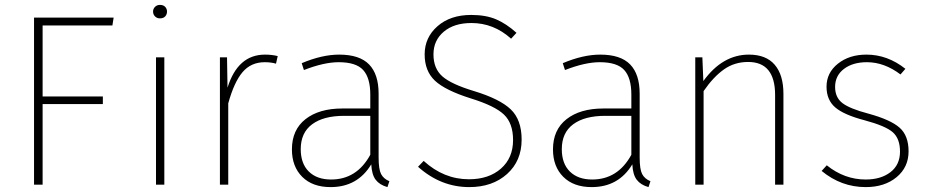

<svg xmlns="http://www.w3.org/2000/svg" viewBox="-20 -754 3788 784"><path d="M439 -650H154V-360H400V-329H154V0H119V-682H444Z M651 0H617V-520H651ZM633 -734Q647 -734 654.5 -726Q662 -718 662 -707Q662 -695 654.5 -687Q647 -679 633 -679Q621 -679 613 -687Q605 -695 605 -707Q605 -718 613 -726Q621 -734 633 -734Z M1062 -531Q1090 -531 1114 -525L1107 -494Q1087 -500 1061 -500Q1005 -500 970.5 -459.5Q936 -419 912 -332V0H878V-520H907L909 -396Q951 -531 1062 -531Z M1332 -21Q1437 -21 1492 -122V-281H1385Q1301 -281 1254.5 -246.5Q1208 -212 1208 -145Q1208 -86 1241 -53.5Q1274 -21 1332 -21ZM1526 -371V-111Q1526 -63 1536 -43.5Q1546 -24 1570 -14L1562 10Q1530 1 1514 -20Q1498 -41 1496 -83Q1440 10 1330 10Q1256 10 1214 -32Q1172 -74 1172 -144Q1172 -224 1227.5 -267.5Q1283 -311 1378 -311H1492V-368Q1492 -436 1463 -468Q1434 -500 1363 -500Q1303 -500 1221 -468L1212 -496Q1295 -531 1365 -531Q1448 -531 1487 -491Q1526 -451 1526 -371Z M1904 -693Q1964 -693 2006 -675Q2048 -657 2089 -620L2067 -596Q1996 -660 1905 -660Q1834 -660 1792 -624.5Q1750 -589 1750 -532Q1750 -474 1786.5 -442Q1823 -410 1916 -382Q2021 -350 2065.5 -307.5Q2110 -265 2110 -184Q2110 -97 2050.5 -43.5Q1991 10 1896 10Q1780 10 1687 -73L1710 -97Q1792 -22 1895 -22Q1976 -22 2025.5 -65.5Q2075 -109 2075 -182Q2075 -251 2037.5 -286.5Q2000 -322 1903 -352Q1798 -385 1756 -424.5Q1714 -464 1714 -532Q1714 -601 1766.5 -647Q1819 -693 1904 -693Z M2398 -21Q2503 -21 2558 -122V-281H2451Q2367 -281 2320.5 -246.5Q2274 -212 2274 -145Q2274 -86 2307 -53.5Q2340 -21 2398 -21ZM2592 -371V-111Q2592 -63 2602 -43.5Q2612 -24 2636 -14L2628 10Q2596 1 2580 -20Q2564 -41 2562 -83Q2506 10 2396 10Q2322 10 2280 -32Q2238 -74 2238 -144Q2238 -224 2293.5 -267.5Q2349 -311 2444 -311H2558V-368Q2558 -436 2529 -468Q2500 -500 2429 -500Q2369 -500 2287 -468L2278 -496Q2361 -531 2431 -531Q2514 -531 2553 -491Q2592 -451 2592 -371Z M3038 -531Q3108 -531 3143.5 -489.5Q3179 -448 3179 -371V0H3145V-366Q3145 -501 3035 -501Q2979 -501 2936 -470.5Q2893 -440 2853 -382V0H2819V-520H2848L2852 -423Q2930 -531 3038 -531Z M3518 -531Q3604 -531 3677 -473L3657 -450Q3591 -500 3520 -500Q3462 -500 3426 -472.5Q3390 -445 3390 -399Q3390 -356 3420 -333Q3450 -310 3526 -290Q3617 -265 3653.5 -232.5Q3690 -200 3690 -136Q3690 -71 3641 -30.5Q3592 10 3515 10Q3415 10 3335 -56L3356 -79Q3428 -21 3515 -21Q3577 -21 3616 -51Q3655 -81 3655 -135Q3655 -188 3625.5 -214Q3596 -240 3510 -263Q3426 -285 3390.5 -315.5Q3355 -346 3355 -400Q3355 -457 3401.5 -494Q3448 -531 3518 -531Z"/></svg>

Font: FiraSans
Style: Regular
Weight: 200
Designer: Carrois Corporate & Edenspiekermann AG
Foundry: Carrois Corporate GbR & Edenspiekermann AG
Version: Version 3.106;PS 003.106;hotconv 1.0.70;makeotf.lib2.5.58329